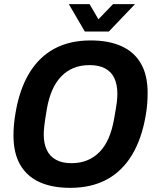

<svg xmlns="http://www.w3.org/2000/svg" viewBox="-20 -894 748 926"><path d="M319 12Q231 12 170 -16Q109 -44 77 -100Q45 -156 45 -241Q45 -267 47.5 -294Q50 -321 55 -350Q74 -463 121 -541Q168 -619 242 -659Q316 -699 417 -699Q505 -699 566.5 -671Q628 -643 660 -587Q692 -531 692 -446Q692 -421 690 -394Q688 -367 683 -339Q664 -225 616.5 -146.5Q569 -68 494.5 -28Q420 12 319 12ZM324 -107Q367 -107 401 -121Q435 -135 461 -162Q487 -189 504 -228.5Q521 -268 530 -319Q535 -348 538.5 -368Q542 -388 543.5 -401.5Q545 -415 545.5 -424.5Q546 -434 546 -442Q546 -486 531.5 -517Q517 -548 487 -564Q457 -580 412 -580Q369 -580 335 -566Q301 -552 275 -525Q249 -498 232 -459Q215 -420 206 -369Q201 -340 198 -319.5Q195 -299 193.5 -285.5Q192 -272 191.5 -262.5Q191 -253 191 -245Q191 -202 205.5 -171Q220 -140 250 -123.5Q280 -107 324 -107ZM631 -874 505 -742H389L312 -874H412L474 -768H423L525 -874Z"/></svg>

Font: Archivo SemiCondensed
Style: Bold Italic
Weight: 700
Width: 4
Italic angle: -10°
Designer: Hector Gatti
Foundry: Omnibus-Type
Version: Version 2.001